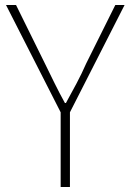

<svg xmlns="http://www.w3.org/2000/svg" viewBox="-20 -746 522 766"><path d="M222 -298 4 -726H44L159 -493Q179 -452 198 -413.5Q217 -375 239 -335H243Q265 -375 285.5 -413.5Q306 -452 324 -493L440 -726H477L259 -298V0H222Z"/></svg>

Font: SpoqaHanSans
Style: Thin
Weight: 250
Designer: [Spoqa Han Sans] Dong-huui Kim \uAE40 \uB3D9 \uD718   [Noto Sans] Ryoko NISHIZUKA \u897F \u585A \u6DBC \u5B50  (kana & i
Foundry: Spoqa (http://bi.spoqa.com)
Version: Version 1.004;PS 1.004;hotconv 1.0.82;makeotf.lib2.5.63406